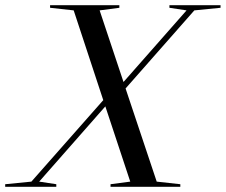

<svg xmlns="http://www.w3.org/2000/svg" viewBox="-71 -720 870 740"><path d="M355 0H624V-10L533 -20L413 -379L678 -680L779 -690V-700H582V-690L648 -680L405 -404L313 -680L389 -690V-700H122V-690L213 -680L327 -334L50 -20L-51 -10V0H146V-10L80 -20L335 -310L431 -20L355 -10Z"/></svg>

Font: Mazius Display Extra italic
Style: Regular
Weight: 400
Italic angle: -17°
Designer: Alberto Casagrande & Collletttivo
Foundry: Collletttivo
Version: Version 2.000;Glyphs 3.2 (3217)